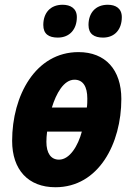

<svg xmlns="http://www.w3.org/2000/svg" viewBox="-20 -777 557 807"><path d="M223 -619C273 -619 303 -654 303 -705C303 -742 276 -757 243 -757C191 -757 162 -722 162 -672C162 -634 185 -619 223 -619ZM413 -619C463 -619 492 -654 492 -705C492 -742 466 -757 433 -757C381 -757 352 -722 352 -672C352 -634 376 -619 413 -619ZM213 10C395 10 490 -174 490 -361C490 -484 423 -558 310 -558C129 -558 31 -375 31 -185C31 -63 99 10 213 10ZM198 -325C216 -384 248 -442 293 -442C329 -442 347 -413 347 -363C347 -352 347 -338 345 -325ZM228 -106C194 -106 175 -133 175 -181C175 -193 176 -209 178 -224H324C308 -164 273 -106 228 -106Z"/></svg>

Font: Noto Sans Display SemiCondensed Extra
Style: Italic
Weight: 800
Width: 4
Italic angle: -12°
Designer: Monotype Design Team
Foundry: Monotype Imaging Inc.
Version: Version 1.900